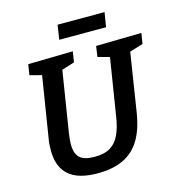

<svg xmlns="http://www.w3.org/2000/svg" viewBox="-126 -981 1019 1101"><g transform="rotate(-15 384.0 -430.5)"><path d="M498 -697 768 -702 758 -639 665 -611 681 -631 624 -268Q609 -172 572 -110.5Q535 -49 472.5 -19Q410 11 319 11Q204 11 148 -38Q92 -87 92 -186Q92 -204 93.5 -223Q95 -242 99 -263L158 -631L169 -612L85 -634L95 -697L361 -702L351 -639L262 -611L278 -631L218 -255Q215 -237 213.5 -220Q212 -203 212 -189Q212 -135 238 -110Q264 -85 326 -85Q385 -85 420 -106.5Q455 -128 475 -171Q495 -214 504 -275L561 -631L574 -611L489 -634ZM595 -872 581 -786H303L316 -872Z"/></g></svg>

Font: Bitter Thin SemiBold
Style: Italic
Weight: 600
Italic angle: -9°
Version: Version 2.002